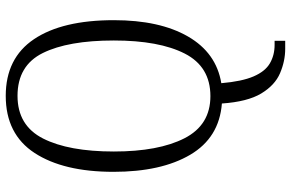

<svg xmlns="http://www.w3.org/2000/svg" viewBox="-188 -576 989 652"><g transform="rotate(-90 306.0 -250.5)"><path d="M466 224Q424 224 383 206.5Q342 189 314 142.5Q286 96 280 9Q164 0 106 -98.5Q48 -197 48 -359Q48 -529 112 -627Q176 -725 306 -725Q434 -725 498.5 -629Q563 -533 563 -358Q563 -202 507.5 -106Q452 -10 349 7Q355 77 372 116.5Q389 156 416.5 172Q444 188 479 188H493V224ZM305 -30Q405 -30 449.5 -117Q494 -204 494 -358Q494 -513 451.5 -599Q409 -685 306 -685Q205 -685 161 -598Q117 -511 117 -358Q117 -206 162 -118Q207 -30 305 -30Z"/></g></svg>

Font: Noto Serif Tamil Condensed Light
Style: Italic
Weight: 300
Width: 3
Italic angle: -12°
Designer: Indian Type Foundry, Tom Grace, and the Monotype Design Team
Foundry: Monotype Imaging Inc.
Version: Version 2.003; ttfautohint (v1.8.4.7-5d5b)